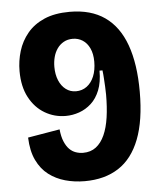

<svg xmlns="http://www.w3.org/2000/svg" viewBox="-51 -719 659 778"><g transform="rotate(-5 279.0 -329.5)"><path d="M263 15Q221 15 183.5 4.5Q146 -6 116.5 -28.5Q87 -51 69 -88.5Q51 -126 49 -181L179 -203Q182 -173 190.5 -153Q199 -133 210.5 -121.5Q222 -110 236.5 -105Q251 -100 266 -100Q297 -100 318.5 -116.5Q340 -133 353.5 -163Q367 -193 373 -234.5Q379 -276 379 -327Q379 -343 378 -359.5Q377 -376 376 -393.5Q375 -411 373 -426H361Q361 -379 348 -346.5Q335 -314 313 -294Q291 -274 264 -264.5Q237 -255 209 -255Q163 -255 124 -278Q85 -301 61.5 -345Q38 -389 38 -452Q38 -494 50 -533.5Q62 -573 88.5 -605Q115 -637 157.5 -655.5Q200 -674 261 -674Q347 -674 403.5 -634.5Q460 -595 488 -517.5Q516 -440 516 -327Q516 -210 486.5 -134Q457 -58 400.5 -21.5Q344 15 263 15ZM259 -351Q284 -351 303 -365Q322 -379 332.5 -404.5Q343 -430 343 -464Q343 -496 332.5 -518.5Q322 -541 304 -552.5Q286 -564 264 -564Q243 -564 227 -555Q211 -546 200.5 -531Q190 -516 185 -497Q180 -478 180 -457Q180 -426 190 -402Q200 -378 218 -364.5Q236 -351 259 -351Z"/></g></svg>

Font: Bricolage Grotesque 24pt SemiCondensed
Style: Bold
Weight: 700
Width: 4
Designer: Mathieu Triay
Foundry: Atelier Triay
Version: Version 1.001;gftools[0.9.33.dev8+g029e19f]